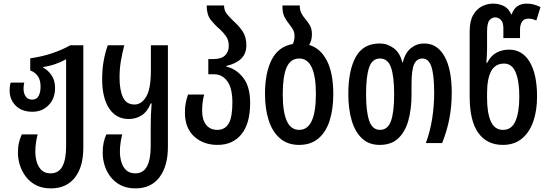

<svg xmlns="http://www.w3.org/2000/svg" viewBox="-20 -790 3026 1060"><path d="M261 250Q213 250 178.5 232Q144 214 122 184.5Q100 155 89.5 121Q79 87 79 54Q79 21 84.5 -2Q90 -25 100 -48H188Q183 -30 179 -5Q175 20 175 49Q175 75 182.5 102.5Q190 130 208.5 148.5Q227 167 259 167Q304 167 324.5 128.5Q345 90 345 18V-463Q319 -448 286 -436.5Q253 -425 218 -420V-417Q245 -403 264.5 -374.5Q284 -346 284 -304Q284 -246 248.5 -209.5Q213 -173 159 -173Q100 -173 66.5 -207Q33 -241 33 -291Q33 -314 39 -334H114Q112 -326 111 -318Q110 -310 110 -301Q110 -274 122 -257Q134 -240 158 -240Q182 -240 193 -260Q204 -280 204 -311Q204 -350 187.5 -371.5Q171 -393 147 -401V-468Q210 -477 266 -495.5Q322 -514 368 -540H440V25Q440 132 393 191Q346 250 261 250Z M728 250Q680 250 645.5 232Q611 214 589 184.5Q567 155 557 121Q547 87 547 54Q547 21 552 -2Q557 -25 567 -48H655Q650 -30 646 -5Q642 20 642 49Q642 75 649.5 102.5Q657 130 675.5 148.5Q694 167 727 167Q771 167 791.5 128.5Q812 90 812 18V-89Q812 -121 813 -151.5Q814 -182 817 -219H812Q794 -174 762.5 -153.5Q731 -133 691 -133Q621 -133 582.5 -191.5Q544 -250 544 -352Q544 -406 552 -452Q560 -498 575 -540H666Q654 -493 647 -451Q640 -409 640 -361Q640 -294 658.5 -253.5Q677 -213 723 -213Q761 -213 787 -256Q813 -299 813 -401V-540H907V20Q907 127 860.5 188.5Q814 250 728 250Z M1181 10Q1103 10 1052 -36.5Q1001 -83 1001 -168Q1001 -198 1005 -219.5Q1009 -241 1018 -268H1107Q1101 -245 1098.5 -224Q1096 -203 1096 -177Q1096 -129 1118 -101Q1140 -73 1180 -73Q1222 -73 1242.5 -108Q1263 -143 1263 -224Q1263 -303 1235 -341.5Q1207 -380 1162 -380H1130V-464H1158Q1203 -464 1223 -484.5Q1243 -505 1243 -536Q1243 -568 1228.5 -589Q1214 -610 1193 -629Q1166 -652 1143.5 -680.5Q1121 -709 1121 -760H1217Q1217 -731 1234 -711Q1251 -691 1275 -668Q1300 -646 1320 -616Q1340 -586 1340 -540Q1340 -494 1312 -466.5Q1284 -439 1230 -426V-422Q1284 -410 1322.5 -361Q1361 -312 1361 -222Q1361 -108 1313 -49Q1265 10 1181 10Z M1687 -542Q1750 -523 1785 -454.5Q1820 -386 1820 -271Q1820 -189 1800.5 -126Q1781 -63 1739 -26.5Q1697 10 1631 10Q1568 10 1526 -26Q1484 -62 1463.5 -125.5Q1443 -189 1443 -271Q1443 -388 1480 -460.5Q1517 -533 1596 -547Q1606 -565 1606 -590Q1606 -612 1597.5 -626.5Q1589 -641 1578 -655Q1564 -672 1551.5 -694.5Q1539 -717 1539 -760H1635Q1635 -734 1643.5 -717.5Q1652 -701 1665 -686Q1678 -671 1690 -651.5Q1702 -632 1702 -600Q1702 -567 1687 -542ZM1632 -73Q1724 -73 1724 -271Q1724 -467 1632 -467Q1584 -467 1562.5 -418Q1541 -369 1541 -270Q1541 -173 1563 -123Q1585 -73 1632 -73Z M2076 10Q2017 10 1978.5 -26Q1940 -62 1921.5 -125.5Q1903 -189 1903 -271Q1903 -401 1944 -475.5Q1985 -550 2077 -550Q2118 -550 2153 -524.5Q2188 -499 2201 -446H2204Q2217 -499 2249 -524.5Q2281 -550 2322 -550Q2394 -550 2434 -479Q2474 -408 2474 -278Q2474 -205 2461.5 -138Q2449 -71 2421 0H2331Q2355 -65 2366 -135.5Q2377 -206 2377 -277Q2377 -374 2362 -420.5Q2347 -467 2312 -467Q2281 -467 2266.5 -436Q2252 -405 2252 -325V-269Q2252 -188 2234.5 -125Q2217 -62 2178.5 -26Q2140 10 2076 10ZM2078 -73Q2121 -73 2138.5 -122Q2156 -171 2156 -270Q2156 -369 2138.5 -418Q2121 -467 2078 -467Q2035 -467 2018 -418Q2001 -369 2001 -270Q2001 -173 2018.5 -123Q2036 -73 2078 -73Z M2756 10Q2668 10 2620.5 -56.5Q2573 -123 2573 -256V-617Q2573 -673 2592 -706.5Q2611 -740 2640.5 -755Q2670 -770 2702 -770Q2734 -770 2761 -757Q2788 -744 2802 -711H2805Q2817 -744 2838.5 -757Q2860 -770 2886 -770Q2907 -770 2925.5 -765.5Q2944 -761 2964 -751L2941 -677Q2927 -683 2917.5 -685Q2908 -687 2897 -687Q2872 -687 2861.5 -669.5Q2851 -652 2851 -627V-580H2759V-635Q2759 -666 2745.5 -680Q2732 -694 2714 -694Q2695 -694 2682 -678Q2669 -662 2669 -615V-522Q2669 -490 2665 -444H2670Q2690 -483 2721.5 -499.5Q2753 -516 2790 -516Q2864 -516 2904.5 -448Q2945 -380 2945 -257Q2945 -179 2924 -119Q2903 -59 2861 -24.5Q2819 10 2756 10ZM2757 -73Q2805 -73 2826 -122Q2847 -171 2847 -256Q2847 -341 2827 -390Q2807 -439 2763 -439Q2714 -439 2691.5 -397Q2669 -355 2669 -276V-249Q2669 -166 2690 -119.5Q2711 -73 2757 -73Z"/></svg>

Font: Noto Sans Georgian ExtraCondensed Medium
Style: Regular
Weight: 500
Width: 2
Designer: Monotype Design Team, Akaki Razmadze
Foundry: Google LLC
Version: Version 2.005; ttfautohint (v1.8.4.7-5d5b)